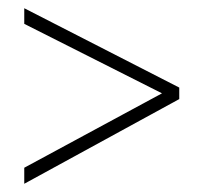

<svg xmlns="http://www.w3.org/2000/svg" viewBox="-20 -638 495 467"><path d="M39 -191V-230L374 -411L39 -580V-618L416 -425V-397Z"/></svg>

Font: Noto Sans Tamil UI Condensed ExtraLight
Style: Regular
Weight: 200
Width: 3
Designer: Jelle Bosma - Monotype Design Team
Foundry: Monotype Imaging Inc.
Version: Version 2.004; ttfautohint (v1.8.4.7-5d5b)